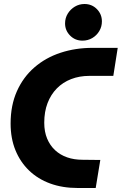

<svg xmlns="http://www.w3.org/2000/svg" viewBox="-20 -939 608 959"><path d="M368 0Q292 0 230.5 -22.5Q169 -45 125 -87.5Q81 -130 57 -189Q33 -248 33 -322Q33 -413 64.5 -483.5Q96 -554 152 -602.5Q208 -651 282.5 -675.5Q357 -700 442 -700H568L546 -560H426Q377 -560 335.5 -544Q294 -528 264 -497.5Q234 -467 217.5 -424Q201 -381 201 -326Q201 -281 215.5 -246.5Q230 -212 255.5 -188.5Q281 -165 315.5 -153Q350 -141 392 -141L481 -140L458 0ZM392 -736Q355 -736 330 -761.5Q305 -787 305 -822Q305 -849 318.5 -871Q332 -893 354 -906Q376 -919 402 -919Q439 -919 464 -893.5Q489 -868 489 -832Q489 -806 476 -784Q463 -762 441 -749Q419 -736 392 -736Z"/></svg>

Font: MuseoModerno Thin
Style: Bold Italic
Weight: 700
Italic angle: -9°
Version: Version 1.003